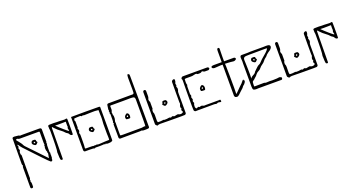

<svg xmlns="http://www.w3.org/2000/svg" viewBox="-54 -1412 4279 2324"><g transform="rotate(-20 2086.0 -250.0)"><path d="M55 200Q50 199 45.5 195Q41 191 41 181V-69Q41 -85 48 -96Q43 -102 41.5 -108.5Q40 -115 40 -122L42 -419V-446Q42 -449 46 -455Q50 -461 69 -461L109 -457Q115 -456 121.5 -455.5Q128 -455 134 -450Q138 -447 144.5 -448Q151 -449 156 -449H374Q379 -449 385 -449Q391 -449 396 -448Q402 -448 407.5 -442.5Q413 -437 413 -430V-269Q413 -264 408.5 -259.5Q404 -255 411 -248Q416 -244 411.5 -239.5Q407 -235 407 -230Q406 -208 406 -184.5Q406 -161 406 -138Q418 -125 407 -113Q411 -107 412.5 -101Q414 -95 407 -88Q415 -80 410 -68.5Q405 -57 405 -43Q407 -36 401.5 -31Q396 -26 390 -25Q387 -22 381 -27Q374 -31 351.5 -53.5Q329 -76 297.5 -109Q266 -142 232 -178Q198 -214 167.5 -246.5Q137 -279 117 -300Q111 -306 99 -321.5Q87 -337 75 -356Q65 -348 71 -341.5Q77 -335 75 -329Q73 -322 69.5 -312.5Q66 -303 71 -298Q80 -286 73 -274Q66 -265 67 -254.5Q68 -244 68 -233Q76 -225 76 -213L75 54Q75 59 75 64Q75 69 76 74Q76 80 73 85Q70 90 69 94Q69 99 71.5 103Q74 107 69 112Q66 115 70.5 122.5Q75 130 75 135Q76 139 76 151Q76 163 76 174.5Q76 186 75 190Q71 200 55 200ZM375 -72Q375 -77 378.5 -95Q382 -113 383 -119Q384 -123 384.5 -128Q385 -133 383 -135Q376 -147 381 -156Q374 -163 373 -178Q372 -193 371 -200Q370 -207 372.5 -212Q375 -217 376 -223Q369 -231 375.5 -237.5Q382 -244 379 -253Q378 -257 377.5 -267Q377 -277 377.5 -307.5Q378 -338 378 -404Q378 -415 370 -415H125Q118 -415 111.5 -416.5Q105 -418 99 -422Q96 -425 88.5 -424Q81 -423 77 -418.5Q73 -414 81 -405Q85 -401 96.5 -386.5Q108 -372 120 -356Q132 -340 134 -332Q136 -326 143 -317Q150 -308 155 -303Q209 -247 263.5 -189.5Q318 -132 375 -72ZM292 -282Q282 -272 267.5 -280Q253 -288 246 -297Q240 -305 240 -313Q240 -321 245.5 -330.5Q251 -340 258 -341Q269 -343 284.5 -341.5Q300 -340 300 -325Q300 -314 307 -309Q314 -304 306 -296ZM279 -302 283 -306Q285 -308 283 -309Q281 -310 281 -314Q281 -318 277 -318.5Q273 -319 270 -318Q265 -316 265 -310Q265 -307 267 -306Q269 -304 272.5 -301.5Q276 -299 279 -302Z M518 1Q509 1 502 -6Q501 -9 499 -15Q497 -21 496 -38.5Q495 -56 494 -91Q494 -96 493 -100.5Q492 -105 494 -108Q496 -111 498 -136Q500 -161 501 -198.5Q502 -236 502.5 -274.5Q503 -313 503 -343Q503 -363 503 -376.5Q503 -390 502 -391Q498 -409 499.5 -417Q501 -425 499 -432Q498 -434 498 -437Q498 -449 517 -451Q555 -453 572 -452Q589 -451 610 -450H642Q665 -450 692.5 -447.5Q720 -445 730 -450Q732 -451 735 -451Q745 -451 745 -440Q746 -409 746 -387.5Q746 -366 746 -345Q746 -324 746 -301.5Q746 -279 745 -247Q742 -240 735 -240Q722 -240 711 -253Q707 -258 704.5 -264Q702 -270 697 -274Q692 -279 685 -282Q678 -285 673 -290Q648 -319 617 -340.5Q586 -362 561 -390Q559 -392 556.5 -394Q554 -396 552 -399Q545 -412 539 -412Q533 -412 533 -404L529 -6Q526 1 518 1ZM716 -299Q721 -301 716.5 -313Q712 -325 712 -334Q713 -338 714 -342Q715 -346 716 -349Q721 -354 716 -367Q715 -372 716.5 -378Q718 -384 716 -389Q715 -395 716.5 -403Q718 -411 717 -414Q716 -419 709.5 -418Q703 -417 694 -417Q674 -417 656 -416.5Q638 -416 618 -416Q601 -416 591 -417Q581 -418 579 -417Q594 -402 616 -381.5Q638 -361 660 -342Q682 -323 698 -310.5Q714 -298 716 -299Z M928 4Q923 1 915.5 1Q908 1 900 1Q896 0 877.5 0Q859 0 840.5 0Q822 0 817 0Q798 0 796 -21V-449Q835 -449 882.5 -449.5Q930 -450 980 -450Q1030 -450 1075.5 -449.5Q1121 -449 1155 -449Q1160 -449 1164.5 -447Q1169 -445 1169 -440V-23Q1169 -19 1168.5 -14.5Q1168 -10 1166 -8Q1159 -4 1152.5 -0.5Q1146 3 1139 3Q1122 3 1108 5Q1094 7 1080 -3Q1073 7 1067 1.5Q1061 -4 1054 -2Q1051 -1 1037.5 -0.5Q1024 0 1006.5 0.5Q989 1 974.5 0.5Q960 0 954 0Q947 -1 941.5 4Q936 9 928 4ZM1005 -25Q1013 -25 1034 -26.5Q1055 -28 1082.5 -29.5Q1110 -31 1135 -31Q1137 -35 1137 -52Q1137 -69 1136 -87Q1135 -105 1135 -109V-236Q1138 -276 1139 -295.5Q1140 -315 1139.5 -327.5Q1139 -340 1138 -358.5Q1137 -377 1137 -414Q1134 -414 1119.5 -415.5Q1105 -417 1094 -418Q1091 -418 1069.5 -418Q1048 -418 1020.5 -417Q993 -416 971.5 -415.5Q950 -415 946 -415Q940 -424 934 -418.5Q928 -413 917 -415Q910 -423 903 -422.5Q896 -422 888 -422Q877 -422 857 -421Q837 -420 826 -418Q822 -408 821 -399.5Q820 -391 826 -384Q828 -383 829 -379Q830 -375 828 -374V-312Q831 -307 829 -304Q819 -294 827 -279Q829 -275 830 -270Q831 -265 831 -260Q831 -249 824 -239Q819 -232 823 -228Q829 -220 829 -205Q829 -194 829 -169.5Q829 -145 828.5 -121Q828 -97 828 -86Q828 -79 827.5 -71Q827 -63 825 -42Q825 -30 832 -30Q844 -30 867 -30Q890 -30 911 -29.5Q932 -29 935 -26Q939 -23 943 -27Q948 -32 952 -30Q956 -28 960 -26Q964 -25 969.5 -28.5Q975 -32 977 -30Q984 -25 991 -25Q998 -25 1005 -25ZM997 -193Q987 -183 972.5 -191Q958 -199 951 -208Q945 -216 945 -224Q945 -232 950.5 -241.5Q956 -251 963 -252Q974 -254 989.5 -252.5Q1005 -251 1005 -236Q1005 -225 1012 -220Q1019 -215 1011 -207ZM984 -213 988 -217Q990 -219 988 -220Q986 -221 986 -225Q986 -229 982 -229.5Q978 -230 975 -229Q970 -227 970 -221Q970 -218 972 -217Q974 -215 977.5 -212.5Q981 -210 984 -213Z M1612 3Q1608 3 1594.5 3.5Q1581 4 1567.5 3.5Q1554 3 1548 -1Q1544 -4 1538 -2.5Q1532 -1 1526 -1L1287 0Q1281 0 1276.5 0.5Q1272 1 1266 0Q1260 0 1255 -6Q1250 -12 1250 -19Q1250 -42 1250 -72Q1250 -102 1249.5 -132.5Q1249 -163 1249 -186Q1249 -191 1254 -195.5Q1259 -200 1252 -207Q1248 -212 1251.5 -216.5Q1255 -221 1255 -225Q1255 -248 1255.5 -271Q1256 -294 1256 -317Q1252 -323 1250.5 -329Q1249 -335 1255 -342Q1252 -348 1250 -354Q1248 -360 1255 -367Q1251 -372 1251 -381Q1251 -392 1254.5 -405.5Q1258 -419 1258 -431Q1257 -438 1262.5 -443.5Q1268 -449 1274 -450L1592 -451Q1606 -453 1607 -470Q1608 -487 1608 -496L1607 -654Q1607 -657 1607.5 -668.5Q1608 -680 1610 -690Q1612 -700 1614 -700Q1632 -700 1635 -692.5Q1638 -685 1638 -665L1641 -27Q1641 -23 1641.5 -18.5Q1642 -14 1641 -10Q1641 -8 1636.5 -2.5Q1632 3 1612 3ZM1318 -33 1557 -34Q1564 -34 1580 -37.5Q1596 -41 1603 -36Q1604 -35 1605 -58.5Q1606 -82 1606 -120Q1606 -158 1606 -203Q1606 -248 1606 -291Q1606 -334 1606 -365V-379Q1606 -397 1599 -407Q1592 -417 1557 -417Q1551 -417 1541.5 -417Q1532 -417 1510 -416.5Q1488 -416 1442.5 -416Q1397 -416 1319 -416Q1313 -416 1306.5 -416.5Q1300 -417 1293 -416Q1287 -414 1287 -407Q1287 -382 1287.5 -372.5Q1288 -363 1287 -359Q1286 -351 1280 -339Q1274 -327 1279 -320Q1285 -310 1279 -299Q1288 -291 1286.5 -279Q1285 -267 1287 -255Q1288 -251 1284.5 -240.5Q1281 -230 1279 -219.5Q1277 -209 1279 -203Q1281 -196 1280 -188.5Q1279 -181 1279 -174V-44Q1279 -34 1287 -34Q1295 -34 1303 -33.5Q1311 -33 1318 -33ZM1460 -191Q1456 -191 1445 -190.5Q1434 -190 1424 -192Q1414 -194 1412 -199Q1411 -207 1409.5 -217Q1408 -227 1416 -237Q1420 -244 1432 -253.5Q1444 -263 1451 -258Q1471 -249 1471 -218Q1471 -211 1468.5 -201Q1466 -191 1460 -191ZM1445 -215Q1447 -215 1447.5 -218Q1448 -221 1448 -223Q1448 -231 1444 -234Q1442 -236 1438.5 -232.5Q1435 -229 1434 -227Q1432 -225 1432 -222.5Q1432 -220 1432 -217Q1433 -215 1438.5 -215Q1444 -215 1445 -215Z M1743 7Q1737 0 1729 -5.5Q1721 -11 1721 -22V-431Q1721 -445 1730.5 -449.5Q1740 -454 1749 -450Q1758 -446 1758 -432V-367Q1758 -363 1756.5 -353.5Q1755 -344 1753 -341Q1748 -334 1748 -325.5Q1748 -317 1750 -310Q1752 -303 1755.5 -297.5Q1759 -292 1758 -284V-206Q1750 -197 1749.5 -185Q1749 -173 1749 -163Q1755 -153 1756.5 -143Q1758 -133 1758 -122Q1758 -116 1757.5 -100Q1757 -84 1757 -54Q1757 -42 1763 -30Q1773 -29 1793.5 -29.5Q1814 -30 1821 -32Q1835 -36 1839 -33Q1843 -30 1853 -30Q1884 -30 1899.5 -34Q1915 -38 1921 -33Q1930 -26 1937.5 -32Q1945 -38 1952 -38Q1959 -38 1964.5 -34Q1970 -30 1976 -30Q1980 -30 1991 -33Q2002 -36 2013 -37.5Q2024 -39 2028 -36Q2036 -31 2050.5 -28.5Q2065 -26 2083 -36Q2087 -39 2089 -43.5Q2091 -48 2088 -52Q2080 -63 2079.5 -70.5Q2079 -78 2088 -89Q2078 -101 2080 -115Q2082 -129 2089 -143Q2092 -148 2090.5 -155.5Q2089 -163 2089 -170Q2089 -229 2089 -295Q2089 -361 2090 -420Q2090 -425 2090 -430Q2090 -435 2094 -441Q2099 -447 2107.5 -451Q2116 -455 2123.5 -453.5Q2131 -452 2131 -440Q2131 -421 2127 -413.5Q2123 -406 2121 -399.5Q2119 -393 2126 -375Q2116 -362 2121.5 -351Q2127 -340 2127 -330Q2127 -316 2124.5 -311Q2122 -306 2119.5 -299Q2117 -292 2117 -268Q2117 -261 2117 -234.5Q2117 -208 2117 -173Q2117 -138 2117 -103.5Q2117 -69 2117 -45Q2117 -21 2117 -19Q2117 -14 2110.5 -7.5Q2104 -1 2099 -1Q2091 0 2058.5 0Q2026 0 1982 0Q1938 0 1894 -0.5Q1850 -1 1818 -1.5Q1786 -2 1779 -2Q1771 -2 1762.5 0Q1754 2 1743 7ZM1903 -192 1889 -206Q1881 -214 1888 -219Q1895 -224 1895 -235Q1895 -250 1911 -251.5Q1927 -253 1937 -251Q1944 -250 1949.5 -240.5Q1955 -231 1955 -223Q1955 -215 1949 -207Q1942 -198 1928 -190Q1914 -182 1903 -192ZM1916 -212Q1919 -209 1923 -211.5Q1927 -214 1928 -216Q1930 -217 1930 -220Q1930 -226 1925 -228Q1922 -229 1918 -228.5Q1914 -228 1914 -224Q1914 -220 1912 -219Q1910 -218 1912 -216Z M2497 3Q2493 -1 2472.5 -1Q2452 -1 2402 -0.5Q2352 0 2258 0Q2252 0 2246.5 0.5Q2241 1 2235 0Q2231 0 2224.5 -6.5Q2218 -13 2218 -18Q2218 -22 2217 -33.5Q2216 -45 2216 -79Q2216 -113 2216 -183Q2216 -221 2216.5 -273.5Q2217 -326 2218 -393Q2218 -400 2217.5 -407.5Q2217 -415 2212 -422Q2211 -423 2211.5 -428Q2212 -433 2214 -436Q2221 -442 2224.5 -445.5Q2228 -449 2238 -449H2550Q2558 -449 2565 -442Q2572 -435 2570 -429Q2569 -424 2562.5 -418.5Q2556 -413 2550 -413H2508Q2499 -413 2491 -418Q2477 -428 2472 -426Q2467 -424 2461 -418.5Q2455 -413 2437 -413H2414Q2402 -424 2389.5 -423Q2377 -422 2363 -417.5Q2349 -413 2332 -413H2268Q2262 -413 2256.5 -412.5Q2251 -412 2246 -409Q2246 -390 2244.5 -374.5Q2243 -359 2248 -340Q2249 -337 2250.5 -335Q2252 -333 2249 -329Q2245 -322 2245 -313Q2245 -287 2244.5 -266.5Q2244 -246 2244 -220Q2244 -213 2249 -203Q2254 -193 2249 -186Q2243 -179 2246 -169Q2249 -159 2252 -153Q2256 -145 2251 -138Q2246 -131 2246 -120Q2248 -113 2252.5 -106Q2257 -99 2252 -92Q2248 -86 2246.5 -75.5Q2245 -65 2245 -49Q2245 -44 2252.5 -33.5Q2260 -23 2267 -29Q2277 -37 2285 -37Q2293 -37 2303 -29Q2314 -39 2326.5 -37Q2339 -35 2352 -28Q2358 -26 2365 -27Q2372 -28 2379 -28H2547Q2552 -28 2559 -29Q2566 -30 2567 -24Q2570 -14 2570 -9Q2570 2 2560 0.5Q2550 -1 2537.5 -4Q2525 -7 2516 0Q2514 2 2506.5 3Q2499 4 2497 3ZM2429 -202Q2425 -202 2414 -201.5Q2403 -201 2393 -203Q2383 -205 2381 -210Q2380 -218 2378.5 -228Q2377 -238 2385 -248Q2389 -255 2401 -264.5Q2413 -274 2420 -269Q2440 -260 2440 -229Q2440 -222 2437.5 -212Q2435 -202 2429 -202ZM2414 -226Q2416 -226 2416.5 -229Q2417 -232 2417 -234Q2417 -242 2413 -245Q2411 -247 2407.5 -243.5Q2404 -240 2403 -238Q2401 -236 2401 -233.5Q2401 -231 2401 -228Q2402 -226 2407.5 -226Q2413 -226 2414 -226Z M2774 9Q2756 9 2747 3Q2742 -2 2740 -6.5Q2738 -11 2737 -14V-417Q2709 -418 2680.5 -415Q2652 -412 2633 -412Q2620 -412 2609 -418Q2594 -433 2603 -441Q2612 -449 2633 -449H2737V-593Q2737 -616 2744 -622Q2751 -628 2764 -623Q2769 -622 2769 -603Q2769 -593 2768 -574Q2767 -555 2767 -506V-449H2893Q2901 -449 2907 -442Q2913 -435 2913 -430Q2913 -424 2901 -416.5Q2889 -409 2879 -409Q2877 -410 2874 -410Q2871 -410 2869 -410Q2859 -412 2839 -413.5Q2819 -415 2799 -416Q2779 -417 2767 -417Q2769 -413 2769.5 -389Q2770 -365 2770.5 -331.5Q2771 -298 2771.5 -265Q2772 -232 2772 -209Q2772 -186 2772 -184Q2772 -135 2772.5 -101Q2773 -67 2771 -26Q2773 -26 2784.5 -37Q2796 -48 2810.5 -63Q2825 -78 2835 -88Q2841 -95 2853.5 -106Q2866 -117 2873 -124Q2889 -143 2896.5 -152.5Q2904 -162 2911 -162L2913 -152Q2923 -148 2921.5 -140Q2920 -132 2915 -124Q2909 -113 2901.5 -105.5Q2894 -98 2882 -89Q2879 -87 2875 -80Q2871 -73 2867 -69Q2851 -56 2833 -38Q2815 -20 2799 -6Q2783 8 2774 9Z M3002 0Q2987 -3 2982 -8Q2978 -13 2976 -24.5Q2974 -36 2974 -48V-344Q2974 -352 2974.5 -358.5Q2975 -365 2975 -372Q2975 -389 2972.5 -407Q2970 -425 2974.5 -437Q2979 -449 2998 -448Q3014 -448 3021 -448Q3028 -448 3037 -448Q3046 -448 3069 -448Q3078 -448 3087.5 -449Q3097 -450 3106 -450Q3120 -450 3149.5 -450Q3179 -450 3212.5 -450Q3246 -450 3272 -450Q3298 -450 3305 -451H3317Q3340 -451 3349.5 -444Q3359 -437 3359 -426Q3359 -406 3333 -385Q3323 -378 3309 -369Q3295 -360 3284 -349Q3266 -325 3252.5 -317Q3239 -309 3226 -291Q3210 -269 3188 -255Q3166 -241 3151 -221Q3137 -203 3119 -195.5Q3101 -188 3084 -168Q3077 -158 3069.5 -149.5Q3062 -141 3044 -127Q3036 -117 3027 -112.5Q3018 -108 3012.5 -102Q3007 -96 3007 -82Q3007 -69 3005.5 -53Q3004 -37 3012 -37Q3015 -37 3028 -37Q3041 -37 3058 -37.5Q3075 -38 3088.5 -38Q3102 -38 3106 -38Q3114 -38 3126.5 -38.5Q3139 -39 3147 -34Q3152 -32 3159 -32.5Q3166 -33 3173 -33Q3190 -35 3204.5 -34.5Q3219 -34 3236 -33Q3241 -33 3260 -33.5Q3279 -34 3298 -35Q3317 -36 3321 -38Q3325 -41 3339 -36.5Q3353 -32 3356 -27Q3359 -22 3356 -11Q3353 0 3344 0Q3340 0 3317.5 0Q3295 0 3262 0Q3229 0 3193 0Q3157 0 3124.5 0Q3092 0 3070.5 0Q3049 0 3046 0Q3019 3 3002 0ZM3006 -140Q3014 -155 3028 -163Q3042 -171 3056 -179Q3070 -187 3077 -203Q3098 -221 3115.5 -240.5Q3133 -260 3158 -270Q3165 -273 3172 -280.5Q3179 -288 3186 -295Q3205 -316 3231 -337Q3257 -358 3269 -370Q3272 -372 3280 -380Q3288 -388 3296.5 -397.5Q3305 -407 3307.5 -414Q3310 -421 3302 -421Q3282 -421 3246 -421Q3210 -421 3174.5 -420.5Q3139 -420 3118 -420Q3102 -420 3085 -420Q3068 -420 3051 -419Q3044 -419 3032 -417.5Q3020 -416 3011.5 -408Q3003 -400 3003 -380Q3004 -359 3005 -327Q3006 -295 3007 -260Q3008 -225 3008 -193Q3008 -161 3006 -140ZM3131 -315Q3121 -305 3106.5 -313Q3092 -321 3085 -330Q3079 -338 3079 -346Q3079 -354 3084.5 -363.5Q3090 -373 3097 -374Q3108 -376 3123.5 -374.5Q3139 -373 3139 -358Q3139 -347 3146 -342Q3153 -337 3145 -329ZM3118 -335 3122 -339Q3124 -341 3122 -342Q3120 -343 3120 -347Q3120 -351 3116 -351.5Q3112 -352 3109 -351Q3104 -349 3104 -343Q3104 -340 3106 -339Q3108 -337 3111.5 -334.5Q3115 -332 3118 -335Z M3441 7Q3435 0 3427 -5.5Q3419 -11 3419 -22V-431Q3419 -445 3428.5 -449.5Q3438 -454 3447 -450Q3456 -446 3456 -432V-367Q3456 -363 3454.5 -353.5Q3453 -344 3451 -341Q3446 -334 3446 -325.5Q3446 -317 3448 -310Q3450 -303 3453.5 -297.5Q3457 -292 3456 -284V-206Q3448 -197 3447.5 -185Q3447 -173 3447 -163Q3453 -153 3454.5 -143Q3456 -133 3456 -122Q3456 -116 3455.5 -100Q3455 -84 3455 -54Q3455 -42 3461 -30Q3471 -29 3491.5 -29.5Q3512 -30 3519 -32Q3533 -36 3537 -33Q3541 -30 3551 -30Q3582 -30 3597.5 -34Q3613 -38 3619 -33Q3628 -26 3635.5 -32Q3643 -38 3650 -38Q3657 -38 3662.5 -34Q3668 -30 3674 -30Q3678 -30 3689 -33Q3700 -36 3711 -37.5Q3722 -39 3726 -36Q3734 -31 3748.5 -28.5Q3763 -26 3781 -36Q3785 -39 3787 -43.5Q3789 -48 3786 -52Q3778 -63 3777.5 -70.5Q3777 -78 3786 -89Q3776 -101 3778 -115Q3780 -129 3787 -143Q3790 -148 3788.5 -155.5Q3787 -163 3787 -170Q3787 -229 3787 -295Q3787 -361 3788 -420Q3788 -425 3788 -430Q3788 -435 3792 -441Q3797 -447 3805.5 -451Q3814 -455 3821.5 -453.5Q3829 -452 3829 -440Q3829 -421 3825 -413.5Q3821 -406 3819 -399.5Q3817 -393 3824 -375Q3814 -362 3819.5 -351Q3825 -340 3825 -330Q3825 -316 3822.5 -311Q3820 -306 3817.5 -299Q3815 -292 3815 -268Q3815 -261 3815 -234.5Q3815 -208 3815 -173Q3815 -138 3815 -103.5Q3815 -69 3815 -45Q3815 -21 3815 -19Q3815 -14 3808.5 -7.5Q3802 -1 3797 -1Q3789 0 3756.5 0Q3724 0 3680 0Q3636 0 3592 -0.5Q3548 -1 3516 -1.5Q3484 -2 3477 -2Q3469 -2 3460.5 0Q3452 2 3441 7ZM3601 -192 3587 -206Q3579 -214 3586 -219Q3593 -224 3593 -235Q3593 -250 3609 -251.5Q3625 -253 3635 -251Q3642 -250 3647.5 -240.5Q3653 -231 3653 -223Q3653 -215 3647 -207Q3640 -198 3626 -190Q3612 -182 3601 -192ZM3614 -212Q3617 -209 3621 -211.5Q3625 -214 3626 -216Q3628 -217 3628 -220Q3628 -226 3623 -228Q3620 -229 3616 -228.5Q3612 -228 3612 -224Q3612 -220 3610 -219Q3608 -218 3610 -216Z M3934 1Q3925 1 3918 -6Q3917 -9 3915 -15Q3913 -21 3912 -38.5Q3911 -56 3910 -91Q3910 -96 3909 -100.5Q3908 -105 3910 -108Q3912 -111 3914 -136Q3916 -161 3917 -198.5Q3918 -236 3918.5 -274.5Q3919 -313 3919 -343Q3919 -363 3919 -376.5Q3919 -390 3918 -391Q3914 -409 3915.5 -417Q3917 -425 3915 -432Q3914 -434 3914 -437Q3914 -449 3933 -451Q3971 -453 3988 -452Q4005 -451 4026 -450H4058Q4081 -450 4108.5 -447.5Q4136 -445 4146 -450Q4148 -451 4151 -451Q4161 -451 4161 -440Q4162 -409 4162 -387.5Q4162 -366 4162 -345Q4162 -324 4162 -301.5Q4162 -279 4161 -247Q4158 -240 4151 -240Q4138 -240 4127 -253Q4123 -258 4120.5 -264Q4118 -270 4113 -274Q4108 -279 4101 -282Q4094 -285 4089 -290Q4064 -319 4033 -340.5Q4002 -362 3977 -390Q3975 -392 3972.5 -394Q3970 -396 3968 -399Q3961 -412 3955 -412Q3949 -412 3949 -404L3945 -6Q3942 1 3934 1ZM4132 -299Q4137 -301 4132.5 -313Q4128 -325 4128 -334Q4129 -338 4130 -342Q4131 -346 4132 -349Q4137 -354 4132 -367Q4131 -372 4132.5 -378Q4134 -384 4132 -389Q4131 -395 4132.5 -403Q4134 -411 4133 -414Q4132 -419 4125.5 -418Q4119 -417 4110 -417Q4090 -417 4072 -416.5Q4054 -416 4034 -416Q4017 -416 4007 -417Q3997 -418 3995 -417Q4010 -402 4032 -381.5Q4054 -361 4076 -342Q4098 -323 4114 -310.5Q4130 -298 4132 -299Z"/></g></svg>

Font: Sankofa Display
Style: Regular
Weight: 400
Designer: Batsirai Madzonga
Foundry: Batsirai Madzonga
Version: Version 1.000; ttfautohint (v1.8.4.7-5d5b)